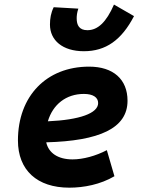

<svg xmlns="http://www.w3.org/2000/svg" viewBox="-20 -823 626 852"><path d="M301.8 -115.7C237.8 -115.7 195.8 -143.6 185.1 -191.4C420.9 -197.8 545.9 -253.4 545.9 -376C545.9 -471.2 482.4 -527.3 375.5 -527.3C186 -527.3 59.6 -396.5 59.6 -199.7C59.6 -67.9 144.5 9.8 287.6 9.8C352.1 9.8 425.8 -4.4 487.8 -41L454.1 -156.7C404.8 -130.9 348.6 -115.7 301.8 -115.7ZM352.1 -595.7C449.2 -595.7 519 -644.5 574.7 -751.5L485.8 -802.7C451.7 -724.6 414.1 -689 367.7 -689C331.1 -689 320.3 -711.9 320.3 -741.7C320.3 -752 321.3 -766.1 327.6 -784.7L218.3 -791C206.1 -766.6 201.7 -741.2 201.7 -713.9C201.7 -644 257.8 -595.7 352.1 -595.7ZM192.4 -284.7C214.4 -359.4 273.4 -406.2 352.1 -406.2C392.6 -406.2 415.5 -391.1 415.5 -365.7C415.5 -320.3 333.5 -291 192.4 -284.7Z"/></svg>

Font: Cascadia Mono PL
Style: Bold Italic
Weight: 700
Italic angle: -10°
Monospace: yes
Designer: Aaron Bell
Foundry: Saja Typeworks
Version: Version 2404.023